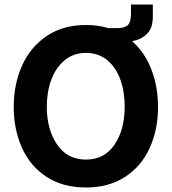

<svg xmlns="http://www.w3.org/2000/svg" viewBox="-20 -825 766 853"><path d="M682 -350Q682 -249 645 -167.5Q608 -86 535.5 -39Q463 8 362 8Q259 8 186.5 -39.5Q114 -87 77.5 -168.5Q41 -250 41 -350Q41 -451 78 -533.5Q115 -616 187.5 -665Q260 -714 362 -714Q414 -714 462 -700H499Q532 -700 547 -712.5Q562 -725 562 -767V-805H659V-751Q659 -700 633 -674.5Q607 -649 567 -642Q623 -593 652.5 -516.5Q682 -440 682 -350ZM534 -352Q534 -418 514.5 -472Q495 -526 456 -558Q417 -590 362 -590Q307 -590 267.5 -557.5Q228 -525 208 -471Q188 -417 188 -351Q188 -250 233.5 -183Q279 -116 362 -116Q444 -116 489 -182.5Q534 -249 534 -352Z"/></svg>

Font: Be Vietnam
Style: Bold
Weight: 700
Designer: Gabriel Lam
Foundry: TypeRant
Version: Version 4.000